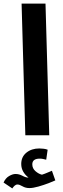

<svg xmlns="http://www.w3.org/2000/svg" viewBox="-58 -758 354 1076"><path d="M84 0 63 -738H197L218 0ZM11 298 -38 265Q-27 240 -7 228.5Q13 217 29 217Q49 217 67.5 227Q86 237 99 237Q101 237 102 237Q84 224 72.5 204.5Q61 185 61 161Q61 121 90 97.5Q119 74 162 74Q173 74 186 75.5Q199 77 209 81L201 137Q192 135 183.5 133Q175 131 165 131Q123 131 123 163Q123 186 141 201.5Q159 217 177 221Q193 216 206.5 210Q220 204 233 199L252 253Q242 258 214.5 268.5Q187 279 157 287.5Q127 296 107 296Q85 296 68 286Q51 276 40 276Q31 276 23.5 283Q16 290 11 298Z"/></svg>

Font: Noto Sans Arabic ExtCond
Style: Bold
Weight: 700
Width: 2
Designer: Monotype Design Team, Nadine Chahine, Nizar Qandah and Khaled Hosny
Foundry: Monotype Imaging Inc.
Version: Version 2.012; ttfautohint (v1.8.4.7-5d5b)